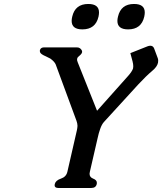

<svg xmlns="http://www.w3.org/2000/svg" viewBox="-20 -933 813 963"><path d="M422.9 -913.1Q476.6 -913.1 476.6 -870.6Q476.6 -861.3 474.1 -849.6Q459.5 -785.6 393.1 -785.6Q339.4 -785.6 339.4 -828.1Q339.4 -837.9 342.3 -849.6Q356.9 -913.1 422.9 -913.1ZM652.3 -913.1Q706.1 -913.1 706.1 -870.6Q706.1 -861.3 703.6 -849.6Q689 -785.6 622.6 -785.6Q568.8 -785.6 568.8 -828.1Q568.8 -837.9 571.8 -849.6Q586.4 -913.1 652.3 -913.1ZM363.8 -326.7 259.3 -609.9Q252.9 -624.5 232.4 -639.2Q221.2 -645.5 210 -650.4Q198.2 -655.3 190.4 -660.6Q184.1 -664.6 181.2 -670.4Q179.7 -673.8 179.7 -677.2Q179.7 -679.2 180.2 -680.7L180.7 -683.1Q185.5 -695.3 200.7 -695.3H366.2Q375.5 -695.3 381.8 -690.4Q387.7 -685.5 390.6 -679.7Q392.6 -674.8 391.6 -670.4Q390.1 -664.1 383.3 -657.7Q378.9 -653.3 374 -649.4Q369.1 -645.5 367.7 -641.1L367.2 -638.7Q365.2 -630.4 369.6 -621.1L466.8 -377.4L623.5 -553.2Q641.1 -573.2 646.5 -587.4Q647.5 -588.9 647.5 -590.8Q648.4 -595.2 648.4 -600.6Q648.4 -610.8 645 -624.5L633.8 -666.5L721.2 -701.2Q728 -703.6 733.9 -703.6Q747.6 -703.6 752.9 -690.4L771.5 -640.6Q773.4 -634.8 773.4 -629.4Q773.4 -623 772.5 -618.2Q768.1 -598.1 744.6 -578.6Q712.9 -551.8 674.3 -510.3L501 -320.8Q490.2 -308.6 482.4 -286.1Q474.6 -263.7 470.2 -242.7L430.7 -71.3Q429.7 -65.9 429.2 -61.5Q429.2 -43.9 447.3 -37.1Q466.3 -29.8 465.8 -15.6Q465.8 -13.2 465.3 -10.3Q460.9 9.8 438 9.8H272.5Q253.9 9.8 253.9 -3.9Q253.9 -6.8 254.9 -10.3Q259.3 -28.3 285.6 -37.1Q312 -45.9 317.9 -71.3L365.7 -279.8Q368.2 -291 368.7 -301.8Q368.2 -314.9 363.8 -326.7Z"/></svg>

Font: Caudex
Style: Bold
Weight: 700
Italic angle: -13°
Version: Version 1.04